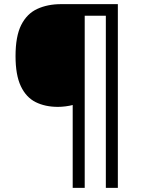

<svg xmlns="http://www.w3.org/2000/svg" viewBox="-20 -780 695 927"><path d="M549 127H491V-704H389V127H331V-273Q316 -269 296.5 -266.5Q277 -264 260 -264Q198 -264 152 -287Q106 -310 80.5 -364Q55 -418 55 -509Q55 -605 82.5 -659.5Q110 -714 160 -737Q210 -760 275 -760H549Z"/></svg>

Font: Noto Sans Telugu
Style: Regular
Weight: 400
Designer: Jelle Bosma - Monotype Design Team
Foundry: Monotype Imaging Inc.
Version: Version 2.003